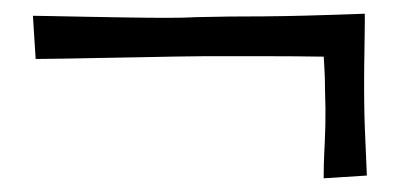

<svg xmlns="http://www.w3.org/2000/svg" viewBox="-20 -399 590 280"><path d="M32 -313 28 -376Q36 -376 57.5 -375.5Q79 -375 108 -374.5Q137 -374 167.5 -373.5Q198 -373 224 -373Q250 -373 266 -374Q275 -374 294 -374.5Q313 -375 338 -375Q363 -375 392.5 -375.5Q422 -376 452.5 -377Q483 -378 512 -379L508 -316Q508 -316 489.5 -316Q471 -316 441.5 -316.5Q412 -317 380 -317Q348 -317 319.5 -317Q291 -317 274 -317Q258 -317 234.5 -316.5Q211 -316 183 -315.5Q155 -315 126.5 -314.5Q98 -314 73.5 -313.5Q49 -313 32 -313ZM452 -139Q452 -160 453 -178.5Q454 -197 454.5 -218Q455 -239 454 -267Q454 -286 453 -301Q452 -316 451.5 -330Q451 -344 450 -358L512 -379Q512 -379 512 -364.5Q512 -350 511.5 -326.5Q511 -303 511 -275Q511 -250 511.5 -230Q512 -210 513 -190Q514 -170 515 -143Z"/></svg>

Font: Truculenta
Style: Regular
Weight: 400
Designer: Ivan Castro, Eva Sanz & Omnibus-Type Team
Foundry: Omnibus-Type
Version: Version 1.002